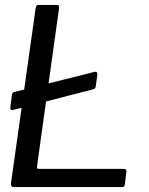

<svg xmlns="http://www.w3.org/2000/svg" viewBox="-20 -762 605 782"><path d="M369.8 -409.2Q368.8 -404.6 367.1 -402.4Q365.5 -400.2 360.3 -398.6L34.3 -314.3Q27 -312.5 24.1 -315.9Q21.1 -319.4 22.1 -325.8L28.9 -376.3Q30.2 -382.2 31.8 -384Q33.3 -385.7 37.2 -387L364.7 -469.2Q371.2 -470.7 374.4 -466.9Q377.7 -463.2 376.4 -457.7ZM125.4 -730Q126.9 -742 138.3 -742H212.5Q223 -742 220.2 -726.6L130.7 -84.6Q128.4 -74.1 138.1 -74.1H484.8Q496.3 -74.1 494.8 -61.4L487.9 -8.8Q486.9 -3.1 484.8 -1.6Q482.7 0 476.5 0H37.9Q22.5 0 24.8 -16.5L125.4 -730Z"/></svg>

Font: Libre Franklin Thin
Style: Italic
Weight: 100
Italic angle: -8°
Designer: Pablo Impallari, Rodrigo Fuenzalida, Nhung Nguyen
Foundry: Impallari Type
Version: Version 3.000